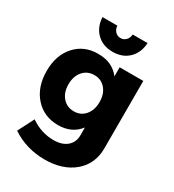

<svg xmlns="http://www.w3.org/2000/svg" viewBox="-224 -884 1095 1210"><g transform="rotate(30 323.5 -279.0)"><path d="M25 -290Q25 -404 88 -474.5Q151 -545 253 -545Q356 -546 412 -473V-539H584V-49Q584 65 503.5 133Q423 201 292 201Q158 201 52 130L112 13Q190 67 279 67Q341 67 376.5 37Q412 7 412 -44V-101Q357 -29 257 -29Q154 -29 89.5 -101Q25 -173 25 -290ZM160 -759H268Q270 -733 285.5 -717Q301 -701 324 -701Q347 -701 362.5 -717Q378 -733 380 -759H488Q484 -687 439.5 -644Q395 -601 324 -601Q253 -601 208.5 -644Q164 -687 160 -759ZM186 -285Q186 -227 217.5 -190.5Q249 -154 300 -154Q350 -154 381 -190.5Q412 -227 412 -285Q412 -344 381 -380.5Q350 -417 300 -417Q249 -417 217.5 -380.5Q186 -344 186 -285Z"/></g></svg>

Font: Trueno
Style: Bd
Weight: 700
Designer: Julieta Ulanovsky
Foundry: Julieta Ulanovsky
Version: Version 3.001b